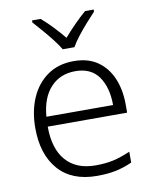

<svg xmlns="http://www.w3.org/2000/svg" viewBox="-86 -830 725 905"><g transform="rotate(-10 276.0 -377.5)"><path d="M290 -542Q358 -542 403.5 -510.5Q449 -479 472.5 -424Q496 -369 496 -298V-259H116Q116 -153 165.5 -96.5Q215 -40 307 -40Q356 -40 393 -48.5Q430 -57 474 -76V-24Q434 -6 395 2Q356 10 305 10Q185 10 121 -63Q57 -136 57 -262Q57 -343 84.5 -406Q112 -469 164 -505.5Q216 -542 290 -542ZM289 -494Q216 -494 170.5 -445Q125 -396 118 -306H437Q437 -390 400.5 -442Q364 -494 289 -494ZM249 -606Q236 -628 215 -655Q194 -682 171 -708.5Q148 -735 130 -755V-765H171Q198 -742 225.5 -713Q253 -684 276 -656Q300 -684 328.5 -713Q357 -742 384 -765H425V-755Q406 -735 382.5 -708.5Q359 -682 338 -655Q317 -628 305 -606Z"/></g></svg>

Font: Noto Sans Lao UI Light
Style: Regular
Weight: 300
Designer: Monotype Design Team
Foundry: Monotype Imaging Inc.
Version: Version 2.000; ttfautohint (v1.8.4.7-5d5b)